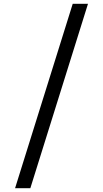

<svg xmlns="http://www.w3.org/2000/svg" viewBox="-20 -843 540 1006"><path d="M139 143H59L361 -823H441Z"/></svg>

Font: Iosevka Fixed
Style: Regular
Weight: 400
Monospace: yes
Designer: Belleve Invis
Foundry: Belleve Invis
Version: Version 33.2.4